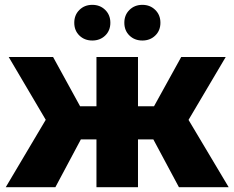

<svg xmlns="http://www.w3.org/2000/svg" viewBox="-20 -777 973 797"><path d="M586.9 -253.7 728 -337.4 929.2 0H722.7ZM204.1 -337.4 345.2 -253.7 209.9 0H3.9ZM16.2 -540.3H200.4L349.9 -267.7L186.9 -250.8ZM240.7 -335.9H431.2V-198.4H240.7ZM380.4 -540.3H552.8V0H380.4ZM501.4 -335.9H692.4V-198.4H501.4ZM581.7 -267.7 732.2 -540.3H916.9L745.7 -250.8ZM496.1 -682.6Q496.1 -714.8 517.4 -735.8Q538.7 -756.9 571 -756.9Q603.2 -756.9 624.5 -735.8Q645.9 -714.8 645.9 -682.6Q645.9 -650.2 624.5 -629.5Q603.2 -608.8 571 -608.8Q538.7 -608.8 517.4 -629.5Q496.1 -650.2 496.1 -682.6ZM288.3 -682.6Q288.3 -714.8 309.6 -735.8Q330.9 -756.9 363.2 -756.9Q395.4 -756.9 416.8 -735.8Q438.1 -714.8 438.1 -682.6Q438.1 -650.2 416.8 -629.5Q395.4 -608.8 363.2 -608.8Q330.9 -608.8 309.6 -629.5Q288.3 -650.2 288.3 -682.6Z"/></svg>

Font: iiserrat Thin
Style: Regular
Weight: 100
Designer: Akira Ohta
Foundry: Akira Ohta
Version: Version 1.200;Glyphs 3.3.1 (3343)